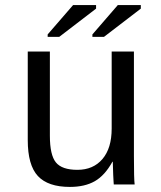

<svg xmlns="http://www.w3.org/2000/svg" viewBox="-20 -733 640 763"><path d="M178.2 -528.3V-193.4Q178.2 -117.2 202.1 -87.6Q226.1 -58.1 287.6 -58.1Q350.6 -58.1 387.2 -101.1Q423.8 -144 423.8 -222.2V-528.3H512.2V-112.8Q512.2 -20.5 515.1 0H432.1Q431.6 -2.4 431.2 -13.2Q430.7 -23.9 429.9 -37.8Q429.2 -51.8 428.2 -90.3H426.8Q396.5 -35.6 356.7 -12.9Q316.9 9.8 257.8 9.8Q170.9 9.8 130.6 -33.4Q90.3 -76.7 90.3 -176.3V-528.3ZM347.2 -586.4V-596.2L448.2 -712.9H539.6V-698.7L393.1 -586.4ZM169.4 -586.4V-596.2L270.5 -712.9H361.8V-698.7L215.3 -586.4Z"/></svg>

Font: Cousine
Style: Regular
Weight: 400
Monospace: yes
Designer: Steve Matteson
Foundry: Ascender Corporation
Version: Version 1.20